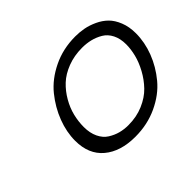

<svg xmlns="http://www.w3.org/2000/svg" viewBox="-147 -954 1213 1213"><g transform="rotate(-45 459.0 -347.5)"><path d="M166 -240.2Q166 -317.4 196.5 -397.7Q227.1 -478 283.4 -547.6Q339.8 -617.2 431.4 -661.6Q522.9 -706.1 632.8 -706.1Q671.9 -706.1 709 -699Q746.1 -691.9 785.2 -673.8Q824.2 -655.8 852.5 -627.9Q880.9 -600.1 899.4 -554Q918 -507.8 918 -449.2Q918 -369.1 887.5 -289.6Q856.9 -210 800.5 -142.1Q744.1 -74.2 653.1 -31.5Q562 11.2 453.1 11.2Q321.3 11.2 243.7 -54Q166 -119.1 166 -240.2ZM266.1 -263.2Q266.1 -209 285.2 -169.4Q304.2 -129.9 336.2 -109.9Q368.2 -89.8 402.1 -80.8Q436 -71.8 474.1 -71.8Q547.4 -71.8 608.2 -97.9Q668.9 -124 708 -164.6Q747.1 -205.1 774.4 -255.6Q801.8 -306.2 813.5 -353.5Q825.2 -400.9 825.2 -442.9Q825.2 -494.6 806.2 -532.2Q787.1 -569.8 754.6 -588.9Q722.2 -607.9 687 -616.5Q651.9 -625 612.8 -625Q542 -625 482.4 -602.1Q422.9 -579.1 384 -542.5Q345.2 -505.9 317.6 -458Q290 -410.2 278.1 -361.1Q266.1 -312 266.1 -263.2Z"/></g></svg>

Font: CMU Concrete
Style: BoldItalic
Weight: 700
Italic angle: -14.04°
Version: Version 0.7.0